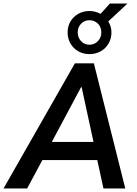

<svg xmlns="http://www.w3.org/2000/svg" viewBox="-53 -1062 772 1082"><path d="M-33 0 369 -705H476L653 0H530L487 -197L528 -160H148L205 -196L100 0ZM404 -571 224 -234 206 -262H502L480 -234L407 -571ZM451 -757Q416 -757 388 -773Q360 -789 344 -817Q328 -845 328 -879Q328 -914 344 -941Q360 -968 388 -984Q416 -1000 451 -1000Q468 -1000 484.5 -995.5Q501 -991 514 -984L566 -1042H665L557 -941Q566 -928 570.5 -912Q575 -896 575 -879Q575 -845 559 -817Q543 -789 514.5 -773Q486 -757 451 -757ZM451 -810Q479 -810 498.5 -830Q518 -850 518 -879Q518 -910 498.5 -929Q479 -948 451 -948Q423 -948 404 -928.5Q385 -909 385 -879Q385 -850 404 -830Q423 -810 451 -810Z"/></svg>

Font: Nunito Sans 10pt SemiCondensed
Style: Bold Italic
Weight: 700
Width: 4
Italic angle: -9°
Designer: Vernon Adams
Foundry: Vernon Adams
Version: Version 3.101;gftools[0.9.27]